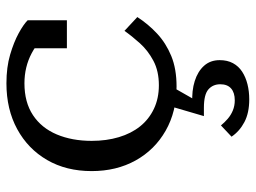

<svg xmlns="http://www.w3.org/2000/svg" viewBox="-119 -440 795 597"><g transform="rotate(-90 278.5 -141.5)"><path d="M312 -45Q356 -45 388 -62Q420 -79 442.5 -104Q465 -129 481 -152L524 -112Q502 -78 472.5 -50.5Q443 -23 403 -6.5Q363 10 308 10Q230 10 170.5 -24Q111 -58 78 -117.5Q45 -177 45 -254Q45 -333 79.5 -392.5Q114 -452 175.5 -485.5Q237 -519 318 -519Q368 -519 407 -507.5Q446 -496 473.5 -481Q501 -466 514 -453V-331H427V-444Q438 -442 447 -437.5Q456 -433 462.5 -425.5Q469 -418 471.5 -408Q474 -398 472 -385Q454 -418 411.5 -440.5Q369 -463 318 -463Q259 -463 219 -436.5Q179 -410 159 -362.5Q139 -315 139 -254Q139 -208 150.5 -169.5Q162 -131 184 -103.5Q206 -76 238.5 -60.5Q271 -45 312 -45ZM307 -4 266 68 257 59Q295 57 325 66.5Q355 76 372.5 95.5Q390 115 390 144Q390 168 380.5 185.5Q371 203 354 214Q337 225 315 230.5Q293 236 268 236Q226 236 197.5 221Q169 206 152 181L187 148Q196 159 207.5 169Q219 179 233.5 185Q248 191 265 191Q289 191 302 179.5Q315 168 315 146Q315 123 299 109Q283 95 242 95H216L245 -4Z"/></g></svg>

Font: Roboto Serif 28pt
Style: Regular
Weight: 400
Designer: Greg Gazdowicz
Foundry: Commercial Type
Version: Version 1.008